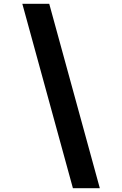

<svg xmlns="http://www.w3.org/2000/svg" viewBox="-20 -843 640 1006"><path d="M362 143 97 -823H238L503 143Z"/></svg>

Font: Iosevka Slab XBdEx
Style: Italic
Weight: 800
Width: 7
Italic angle: -9°
Monospace: yes
Designer: Belleve Invis
Foundry: Belleve Invis
Version: Version 11.1.1; ttfautohint (v1.8.3)